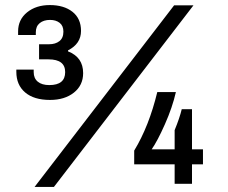

<svg xmlns="http://www.w3.org/2000/svg" viewBox="-20 -719 890 751"><path d="M175.8 -328.1Q112.8 -328.1 78.4 -357.4Q43.9 -386.7 43.9 -438V-446.8H111.8V-437Q111.8 -412.6 127.9 -399.4Q144 -386.2 172.9 -386.2Q234.9 -386.2 234.9 -437Q234.9 -486.8 169.9 -486.8H132.8V-545.9H171.9Q196.8 -545.9 212.4 -558.1Q228 -570.3 228 -595.2Q228 -618.2 213.4 -629.6Q198.7 -641.1 175.8 -641.1Q150.9 -641.1 135.5 -628.7Q120.1 -616.2 120.1 -592.8V-582H50.8V-596.2Q50.8 -642.1 85.9 -670.7Q121.1 -699.2 174.8 -699.2Q230 -699.2 263.4 -672.9Q296.9 -646.5 296.9 -598.1Q296.9 -547.9 246.1 -522V-518.1Q305.2 -495.1 305.2 -433.1Q305.2 -385.3 269 -356.7Q232.9 -328.1 175.8 -328.1ZM115.2 12.2 661.1 -698.2H736.8L190.9 12.2ZM663.1 0V-76.2H504.9V-129.9Q563 -225.6 595.2 -358.9H668Q654.3 -298.8 625 -232.9Q595.7 -167 573.2 -134.8H663.1V-210Q682.6 -257.3 690.9 -292H731V-134.8H773.9V-76.2H731V0Z"/></svg>

Font: Archivo Medium
Style: Regular
Weight: 500
Designer: Hector Gatti
Foundry: Omnibus-Type
Version: Version 2.001